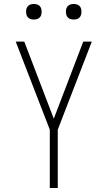

<svg xmlns="http://www.w3.org/2000/svg" viewBox="-20 -944 540 964"><path d="M230 0V-293L59 -735H102L250 -348L398 -735H441L270 -293V0ZM350 -846Q342 -846 334.5 -848Q327 -850 321 -856Q315 -862 313 -869.5Q311 -877 311 -885Q311 -893 313 -900.5Q315 -908 321 -914Q327 -920 334.5 -922Q342 -924 350 -924Q358 -924 365.5 -922Q373 -920 379 -914Q385 -908 387 -900.5Q389 -893 389 -885Q389 -877 387 -869.5Q385 -862 379 -856Q373 -850 365.5 -848Q358 -846 350 -846ZM150 -846Q142 -846 134.5 -848Q127 -850 121 -856Q115 -862 113 -869.5Q111 -877 111 -885Q111 -893 113 -900.5Q115 -908 121 -914Q127 -920 134.5 -922Q142 -924 150 -924Q158 -924 165.5 -922Q173 -920 179 -914Q185 -908 187 -900.5Q189 -893 189 -885Q189 -877 187 -869.5Q185 -862 179 -856Q173 -850 165.5 -848Q158 -846 150 -846Z"/></svg>

Font: Iosevka SS18 Extralight
Style: Regular
Weight: 200
Monospace: yes
Designer: Belleve Invis
Foundry: Belleve Invis
Version: Version 25.1.1; ttfautohint (v1.8.4)